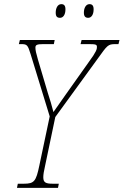

<svg xmlns="http://www.w3.org/2000/svg" viewBox="-20 -907 597 927"><path d="M406 -821C421 -821 432 -836 432 -862C432 -880 425 -887 412 -887C394 -887 385 -867 385 -846C385 -827 393 -821 406 -821ZM270 -821C285 -821 296 -836 296 -862C296 -880 289 -887 276 -887C258 -887 249 -867 249 -846C249 -827 256 -821 270 -821ZM62 0H260L264 -20H235C202 -20 189 -25 189 -51C189 -64 192 -82 198 -108L247 -342L452 -624C498 -688 501 -694 537 -694H552L557 -714H374L369 -694H408C443 -694 448 -692 448 -680C448 -670 446 -658 409 -608L297 -450C276 -420 255 -391 238 -366C231 -393 221 -429 211 -458L163 -620C154 -651 151 -665 151 -677C151 -690 158 -694 189 -694H240L244 -714H76L71 -694H82C111 -694 114 -690 128 -645L220 -345L170 -108C154 -31 145 -20 95 -20H66Z"/></svg>

Font: Noto Serif Condensed Thin
Style: Italic
Weight: 100
Width: 3
Italic angle: -12°
Designer: Monotype Design Team
Foundry: Monotype Imaging Inc.
Version: Version 2.013